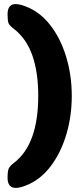

<svg xmlns="http://www.w3.org/2000/svg" viewBox="-20 -785 402 939"><path d="M57 134Q17 134 17 84Q17 52 22.5 39.5Q28 27 49 11Q167 -80 167 -316Q167 -431 138.5 -513Q110 -595 49 -643Q27 -659 22 -671Q17 -683 17 -715Q17 -765 56 -765Q77 -765 107 -753Q175 -727 225.5 -662.5Q276 -598 303.5 -507.5Q331 -417 331 -316Q331 -215 303.5 -124.5Q276 -34 225.5 31Q175 96 107 122Q77 134 57 134Z"/></svg>

Font: Mitr Medium
Style: Regular
Weight: 500
Designer: Thanarat Vachiruckul
Foundry: Cadson Demak
Version: Version 1.003